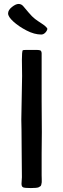

<svg xmlns="http://www.w3.org/2000/svg" viewBox="-20 -953 320 973"><path d="M92 -568 91 -650Q91 -690 95 -698Q97 -700 114 -700Q131 -700 144 -700H164Q185 -700 188 -694.5Q191 -689 191 -683V-441L192 -283L191 -174V-65Q191 -58 191.5 -45.5Q192 -33 191.5 -29.5Q191 -26 189.5 -18.5Q188 -11 185 -9.5Q182 -8 176 -4Q167 0 136.5 0Q106 0 97.5 -3.5Q89 -7 89 -22L91 -55L90 -164L89 -295Q88 -318 88 -347ZM189 -778Q154 -778 114.5 -798.5Q75 -819 48 -843.5Q21 -868 21 -885Q21 -902 40.5 -917.5Q60 -933 74 -933Q88 -933 97.5 -922Q107 -911 125 -889.5Q143 -868 157.5 -857Q172 -846 188 -836Q220 -815 220 -806Q218 -796 209 -787Q200 -778 189 -778Z"/></svg>

Font: Cagliostro
Style: Regular
Weight: 400
Designer: Matthew Desmond
Foundry: Matthew Desmond
Version: Version